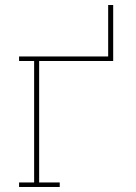

<svg xmlns="http://www.w3.org/2000/svg" viewBox="-20 -745 540 765"><path d="M56 0V-18H116V-502H56V-520H411V-725H431V-502H136V-18H218V0Z"/></svg>

Font: Iosevka Curly Slab Thin
Style: Regular
Weight: 100
Monospace: yes
Designer: Belleve Invis
Foundry: Belleve Invis
Version: Version 22.1.2; ttfautohint (v1.8.4)